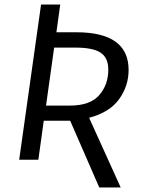

<svg xmlns="http://www.w3.org/2000/svg" viewBox="-20 -708 636 851"><path d="M375 -186 515 123H420L291 -173H174L150 0H65L162 -688H247L230 -565H318Q550 -565 550 -398Q550 -327 508 -268.5Q466 -210 375 -186ZM184 -240H289Q380 -240 420 -286.5Q460 -333 460 -399Q460 -452 426 -474.5Q392 -497 315 -497H220Z"/></svg>

Font: Fira Sans Book
Style: Italic
Weight: 350
Italic angle: -8°
Designer: bBox Type GmbH & Carrois Corporate GbR & Edenspiekermann AG
Foundry: bBox Type GmbH & Carrois Corporate GbR & Edenspiekermann AG
Version: Version 4.301